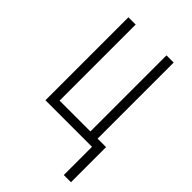

<svg xmlns="http://www.w3.org/2000/svg" viewBox="-215 -608 867 867"><g transform="rotate(45 218.0 -175.0)"><path d="M359.9 -43.9H414.1V180.2H368.2V0H70.8V-529.8H117.2V-43.9H314V-529.8H359.9Z"/></g></svg>

Font: Germano
Style: Regular
Weight: 300
Width: 3
Foundry: Ascender Corporation
Version: Version 1.10; ttfautohint (v1.5)